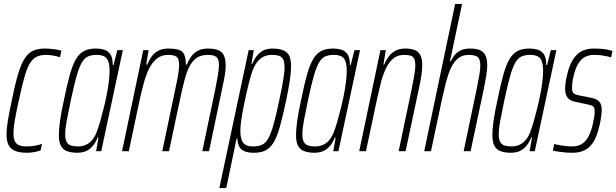

<svg xmlns="http://www.w3.org/2000/svg" viewBox="-20 -763 3111 969"><path d="M117 8Q79 8 56 -1.5Q33 -11 23 -31.5Q13 -52 13 -83Q13 -114 20 -156Q27 -198 39 -254Q55 -334 70 -385Q85 -436 103 -465.5Q121 -495 146 -506.5Q171 -518 205 -518Q226 -518 251 -515Q276 -512 290 -507L283 -474Q269 -479 249 -482.5Q229 -486 212 -486Q184 -486 164 -476Q144 -466 129.5 -441Q115 -416 102.5 -371Q90 -326 75 -256Q62 -198 55 -158Q48 -118 48 -90Q48 -63 55.5 -49Q63 -35 78 -29.5Q93 -24 115 -24Q134 -24 155.5 -27.5Q177 -31 192 -37L185 -4Q172 1 153 4.5Q134 8 117 8Z M373 8Q340 8 318.5 0Q297 -8 287 -27.5Q277 -47 277 -81Q277 -110 283 -153.5Q289 -197 302 -255Q318 -335 332.5 -386.5Q347 -438 364.5 -466.5Q382 -495 406 -506.5Q430 -518 464 -518Q484 -518 503.5 -513Q523 -508 536 -490.5Q549 -473 549 -435H553L572 -510H600L491 0H465L477 -69H473Q459 -35 441 -18.5Q423 -2 405.5 3Q388 8 373 8ZM374 -24Q397 -24 415.5 -33Q434 -42 448 -60Q462 -78 471 -105Q478 -124 486 -152Q494 -180 502.5 -213.5Q511 -247 518 -282Q525 -317 529 -349Q533 -381 533 -406Q533 -450 518.5 -468Q504 -486 469 -486Q442 -486 424 -478Q406 -470 392.5 -446.5Q379 -423 366 -377Q353 -331 337 -255Q324 -194 316.5 -153Q309 -112 309 -86Q309 -60 316.5 -46.5Q324 -33 338.5 -28.5Q353 -24 374 -24Z M596 0 703 -510H730L718 -437H723Q731 -457 743.5 -475.5Q756 -494 777 -506Q798 -518 829 -518Q885 -518 901.5 -500Q918 -482 918 -437H923Q931 -458 944 -476.5Q957 -495 978 -506.5Q999 -518 1029 -518Q1079 -518 1099 -498.5Q1119 -479 1119 -432Q1119 -410 1114.5 -383Q1110 -356 1102 -320L1035 0H1001L1067 -315Q1075 -356 1080 -385.5Q1085 -415 1085 -434Q1085 -466 1071.5 -476Q1058 -486 1029 -486Q994 -486 972 -470.5Q950 -455 935.5 -426Q921 -397 910.5 -356Q900 -315 889 -264L833 0H799L865 -315Q874 -356 879 -386Q884 -416 884 -436Q884 -468 870.5 -477Q857 -486 829 -486Q794 -486 770.5 -466.5Q747 -447 731.5 -414.5Q716 -382 705.5 -343Q695 -304 686 -264L630 0Z M1087 186 1235 -510H1261L1249 -441H1253Q1268 -475 1285.5 -491.5Q1303 -508 1320.5 -513Q1338 -518 1352 -518Q1386 -518 1407.5 -510Q1429 -502 1439 -483Q1449 -464 1449 -429Q1449 -400 1442.5 -356.5Q1436 -313 1424 -255Q1407 -175 1392.5 -123.5Q1378 -72 1360.5 -43.5Q1343 -15 1319.5 -3.5Q1296 8 1261 8Q1234 8 1215.5 1Q1197 -6 1188 -22Q1179 -38 1178 -64H1174L1122 186ZM1256 -24Q1283 -24 1301.5 -32Q1320 -40 1333.5 -63.5Q1347 -87 1360 -133Q1373 -179 1389 -255Q1402 -316 1409 -357Q1416 -398 1416 -424Q1416 -450 1409 -463.5Q1402 -477 1388 -481.5Q1374 -486 1352 -486Q1329 -486 1310.5 -477Q1292 -468 1278 -450Q1264 -432 1254 -405Q1247 -386 1239 -355.5Q1231 -325 1223 -289.5Q1215 -254 1208 -218Q1201 -182 1197 -152Q1193 -122 1193 -104Q1193 -61 1207.5 -42.5Q1222 -24 1256 -24Z M1570 8Q1537 8 1515.5 0Q1494 -8 1484 -27.5Q1474 -47 1474 -81Q1474 -110 1480 -153.5Q1486 -197 1499 -255Q1515 -335 1529.5 -386.5Q1544 -438 1561.5 -466.5Q1579 -495 1603 -506.5Q1627 -518 1661 -518Q1681 -518 1700.5 -513Q1720 -508 1733 -490.5Q1746 -473 1746 -435H1750L1769 -510H1797L1688 0H1662L1674 -69H1670Q1656 -35 1638 -18.5Q1620 -2 1602.5 3Q1585 8 1570 8ZM1571 -24Q1594 -24 1612.5 -33Q1631 -42 1645 -60Q1659 -78 1668 -105Q1675 -124 1683 -152Q1691 -180 1699.5 -213.5Q1708 -247 1715 -282Q1722 -317 1726 -349Q1730 -381 1730 -406Q1730 -450 1715.5 -468Q1701 -486 1666 -486Q1639 -486 1621 -478Q1603 -470 1589.5 -446.5Q1576 -423 1563 -377Q1550 -331 1534 -255Q1521 -194 1513.5 -153Q1506 -112 1506 -86Q1506 -60 1513.5 -46.5Q1521 -33 1535.5 -28.5Q1550 -24 1571 -24Z M1793 0 1900 -510H1927L1915 -437H1919Q1927 -457 1940 -475.5Q1953 -494 1974 -506Q1995 -518 2026 -518Q2056 -518 2074.5 -510Q2093 -502 2102 -484Q2111 -466 2111 -435Q2111 -414 2107 -385Q2103 -356 2095 -320L2027 0H1992L2058 -315Q2066 -355 2071 -383.5Q2076 -412 2076 -432Q2076 -455 2070.5 -466.5Q2065 -478 2052.5 -482Q2040 -486 2019 -486Q1986 -486 1964 -467Q1942 -448 1927 -416Q1912 -384 1902 -344.5Q1892 -305 1883 -264L1827 0Z M2121 0 2277 -743H2312L2251 -454H2255Q2261 -466 2271.5 -481Q2282 -496 2301.5 -507Q2321 -518 2352 -518Q2384 -518 2403 -509.5Q2422 -501 2430.5 -482.5Q2439 -464 2439 -432Q2439 -412 2434 -381Q2429 -350 2423 -320L2355 0H2320L2386 -315Q2394 -355 2399 -383.5Q2404 -412 2404 -432Q2404 -466 2390 -476Q2376 -486 2345 -486Q2312 -486 2290 -467Q2268 -448 2254 -416Q2240 -384 2230 -344.5Q2220 -305 2211 -264L2155 0Z M2561 8Q2528 8 2506.5 0Q2485 -8 2475 -27.5Q2465 -47 2465 -81Q2465 -110 2471 -153.5Q2477 -197 2490 -255Q2506 -335 2520.5 -386.5Q2535 -438 2552.5 -466.5Q2570 -495 2594 -506.5Q2618 -518 2652 -518Q2672 -518 2691.5 -513Q2711 -508 2724 -490.5Q2737 -473 2737 -435H2741L2760 -510H2788L2679 0H2653L2665 -69H2661Q2647 -35 2629 -18.5Q2611 -2 2593.5 3Q2576 8 2561 8ZM2562 -24Q2585 -24 2603.5 -33Q2622 -42 2636 -60Q2650 -78 2659 -105Q2666 -124 2674 -152Q2682 -180 2690.5 -213.5Q2699 -247 2706 -282Q2713 -317 2717 -349Q2721 -381 2721 -406Q2721 -450 2706.5 -468Q2692 -486 2657 -486Q2630 -486 2612 -478Q2594 -470 2580.5 -446.5Q2567 -423 2554 -377Q2541 -331 2525 -255Q2512 -194 2504.5 -153Q2497 -112 2497 -86Q2497 -60 2504.5 -46.5Q2512 -33 2526.5 -28.5Q2541 -24 2562 -24Z M2868 8Q2848 8 2828 6Q2808 4 2792.5 1.5Q2777 -1 2770 -3L2777 -36Q2782 -35 2791 -33Q2800 -31 2812.5 -29Q2825 -27 2839 -25.5Q2853 -24 2867 -24Q2900 -24 2920.5 -39Q2941 -54 2953.5 -81Q2966 -108 2973 -142Q2976 -156 2978.5 -170.5Q2981 -185 2981 -200Q2981 -221 2973 -226.5Q2965 -232 2950 -235L2880 -250Q2856 -255 2844 -271Q2832 -287 2832 -316Q2832 -323 2833.5 -339Q2835 -355 2839 -371Q2848 -416 2862 -444.5Q2876 -473 2893.5 -489Q2911 -505 2932.5 -511.5Q2954 -518 2978 -518Q2998 -518 3016 -516.5Q3034 -515 3048 -512Q3062 -509 3071 -506L3064 -473Q3060 -475 3047.5 -478Q3035 -481 3017 -483.5Q2999 -486 2978 -486Q2955 -486 2935.5 -477Q2916 -468 2900.5 -445Q2885 -422 2875 -380Q2870 -359 2868.5 -345Q2867 -331 2867 -320Q2867 -299 2874.5 -292.5Q2882 -286 2896 -283L2965 -269Q2981 -266 2992.5 -259.5Q3004 -253 3010.5 -240.5Q3017 -228 3017 -206Q3017 -202 3014.5 -180Q3012 -158 3007 -135Q2999 -98 2987.5 -71Q2976 -44 2959.5 -26.5Q2943 -9 2920.5 -0.5Q2898 8 2868 8Z"/></svg>

Font: Saira UltraCondensed Thin
Style: Italic
Weight: 250
Width: 1
Italic angle: -12°
Designer: Hector Gatti with collaboration of the Omnibus-Type team
Foundry: Omnibus-Type
Version: Version 1.101